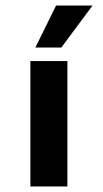

<svg xmlns="http://www.w3.org/2000/svg" viewBox="-20 -675 373 695"><path d="M224 -454V0H90V-454ZM315 -655 202 -503H108L183 -655Z"/></svg>

Font: Tajawal ExtraBold
Style: Regular
Weight: 800
Designer: Boutros Fonts
Foundry: Created by Boutros International 2017
Version: Version 1.700